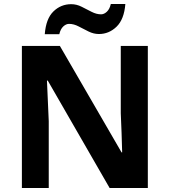

<svg xmlns="http://www.w3.org/2000/svg" viewBox="-20 -945 853 965"><path d="M723 0H531L220 -540H216Q218 -489 220.5 -438Q223 -387 225 -336V0H90V-714H281L591 -179H594Q593 -229 591 -278Q589 -327 587 -376V-714H723ZM205 -773Q211 -851 248.5 -887.5Q286 -924 338 -924Q365 -924 390.5 -911Q416 -898 440.5 -885.5Q465 -873 488 -873Q503 -873 517 -886Q531 -899 537 -925H610Q604 -848 566 -811Q528 -774 477 -774Q451 -774 425.5 -786.5Q400 -799 375.5 -812Q351 -825 327 -825Q312 -825 298 -812Q284 -799 278 -773Z"/></svg>

Font: Noto Sans Gurmukhi UI
Style: Bold
Weight: 700
Designer: Jelle Bosma - Monotype Design Team
Foundry: Monotype Imaging Inc.
Version: Version 2.004; ttfautohint (v1.8.4.7-5d5b)